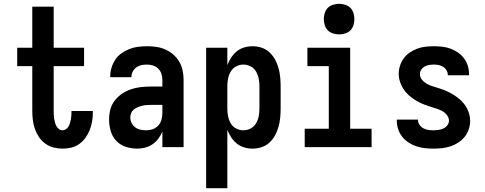

<svg xmlns="http://www.w3.org/2000/svg" viewBox="-20 -770 2540 1005"><path d="M307 8Q284 8 260.5 2Q237 -4 217.5 -18Q198 -32 184.5 -52Q171 -72 163 -94.5Q155 -117 152 -141Q149 -165 149 -189V-424H70V-520H149V-735H261V-520H420V-424H261V-189Q261 -178 261.5 -168Q262 -158 263.5 -148Q265 -138 268 -128Q271 -118 275.5 -109.5Q280 -101 288.5 -94.5Q297 -88 307 -88Q317 -88 325.5 -94Q334 -100 339 -108.5Q344 -117 346.5 -126.5Q349 -136 351 -145.5Q353 -155 353.5 -165Q354 -175 354 -184V-189H466V-180Q466 -157 462 -134Q458 -111 449.5 -89.5Q441 -68 427.5 -49Q414 -30 395 -16.5Q376 -3 353.5 2.5Q331 8 307 8Z M698 8Q668 8 638.5 -1.5Q609 -11 588.5 -33Q568 -55 559.5 -84.5Q551 -114 551 -144Q551 -171 557.5 -196.5Q564 -222 580 -243Q596 -264 618 -279Q640 -294 665 -302.5Q690 -311 716.5 -314Q743 -317 769 -317H830V-351Q830 -368 825 -383.5Q820 -399 808.5 -410.5Q797 -422 781 -427Q765 -432 749 -432Q734 -432 720 -429Q706 -426 694 -417.5Q682 -409 675 -395.5Q668 -382 668 -368V-366H557V-371Q557 -394 564 -416.5Q571 -439 584 -458.5Q597 -478 616.5 -491.5Q636 -505 657.5 -513.5Q679 -522 702.5 -525Q726 -528 749 -528Q774 -528 798.5 -524.5Q823 -521 845.5 -511Q868 -501 887 -484.5Q906 -468 918.5 -446.5Q931 -425 936 -400.5Q941 -376 941 -351V0H830V-82Q822 -62 809 -44.5Q796 -27 778.5 -15Q761 -3 740 2.5Q719 8 698 8ZM746 -88Q763 -88 780 -94Q797 -100 809 -113.5Q821 -127 825.5 -144.5Q830 -162 830 -180V-221H769Q757 -221 745.5 -220Q734 -219 722.5 -216Q711 -213 700 -208.5Q689 -204 680 -196.5Q671 -189 666.5 -178Q662 -167 662 -155Q662 -140 669 -126Q676 -112 688.5 -103Q701 -94 716 -91Q731 -88 746 -88Z M1059 215V-520H1170V-429Q1178 -450 1190 -468.5Q1202 -487 1219 -501Q1236 -515 1258 -521.5Q1280 -528 1302 -528Q1326 -528 1349 -520.5Q1372 -513 1390 -496.5Q1408 -480 1419.5 -459Q1431 -438 1437.5 -415Q1444 -392 1446.5 -368Q1449 -344 1449 -320V-200Q1449 -176 1446.5 -152Q1444 -128 1437.5 -105Q1431 -82 1419.5 -61Q1408 -40 1390 -23.5Q1372 -7 1349 0.5Q1326 8 1302 8Q1280 8 1258 1.5Q1236 -5 1219 -19Q1202 -33 1190 -51.5Q1178 -70 1170 -91V215ZM1254 -88Q1274 -88 1292 -97.5Q1310 -107 1320 -124Q1330 -141 1334 -160.5Q1338 -180 1338 -200V-320Q1338 -340 1334 -359.5Q1330 -379 1320 -396Q1310 -413 1292 -422.5Q1274 -432 1254 -432Q1234 -432 1216 -422.5Q1198 -413 1188 -396Q1178 -379 1174 -359.5Q1170 -340 1170 -320V-200Q1170 -180 1174 -160.5Q1178 -141 1188 -124Q1198 -107 1216 -97.5Q1234 -88 1254 -88Z M1575 0V-96H1701V-424H1589V-520H1813V-96H1925V0ZM1755 -590Q1739 -590 1723 -595Q1707 -600 1696 -611Q1685 -622 1680 -638Q1675 -654 1675 -670Q1675 -686 1680 -702Q1685 -718 1696 -729Q1707 -740 1723 -745Q1739 -750 1755 -750Q1771 -750 1787 -745Q1803 -740 1814 -729Q1825 -718 1830 -702Q1835 -686 1835 -670Q1835 -654 1830 -638Q1825 -622 1814 -611Q1803 -600 1787 -595Q1771 -590 1755 -590Z M2249 8Q2226 8 2203.5 5.5Q2181 3 2160 -4Q2139 -11 2119.5 -23.5Q2100 -36 2086 -53.5Q2072 -71 2064.5 -93Q2057 -115 2057 -137V-144H2168V-142Q2168 -128 2176 -116.5Q2184 -105 2196 -98.5Q2208 -92 2221.5 -90Q2235 -88 2249 -88Q2262 -88 2275.5 -90Q2289 -92 2301 -97.5Q2313 -103 2321.5 -114Q2330 -125 2330 -138Q2330 -154 2319.5 -167.5Q2309 -181 2295 -188.5Q2281 -196 2265.5 -201Q2250 -206 2234.5 -211Q2219 -216 2204 -221.5Q2189 -227 2174.5 -234.5Q2160 -242 2146.5 -251Q2133 -260 2121 -270.5Q2109 -281 2099 -294Q2089 -307 2082 -321.5Q2075 -336 2071 -351.5Q2067 -367 2067 -383Q2067 -405 2074 -426.5Q2081 -448 2094 -465.5Q2107 -483 2125.5 -495.5Q2144 -508 2164.5 -515.5Q2185 -523 2207 -525.5Q2229 -528 2251 -528Q2273 -528 2295 -525.5Q2317 -523 2337.5 -515.5Q2358 -508 2376.5 -495.5Q2395 -483 2408.5 -465Q2422 -447 2428.5 -426Q2435 -405 2435 -383V-376H2324V-378Q2324 -391 2317 -402.5Q2310 -414 2299.5 -420.5Q2289 -427 2276.5 -429.5Q2264 -432 2251 -432Q2239 -432 2226.5 -430Q2214 -428 2203 -422Q2192 -416 2185 -405.5Q2178 -395 2178 -382Q2178 -366 2188.5 -353Q2199 -340 2213 -332Q2227 -324 2242.5 -319Q2258 -314 2273.5 -309.5Q2289 -305 2304 -299Q2319 -293 2333.5 -285.5Q2348 -278 2361.5 -269Q2375 -260 2387 -249.5Q2399 -239 2409 -226.5Q2419 -214 2426 -199.5Q2433 -185 2437 -169Q2441 -153 2441 -137Q2441 -115 2433.5 -93Q2426 -71 2412 -53.5Q2398 -36 2378.5 -23.5Q2359 -11 2338 -4Q2317 3 2294.5 5.5Q2272 8 2249 8Z"/></svg>

Font: Iosevka Term Curly
Style: Bold
Weight: 700
Designer: Belleve Invis
Foundry: Belleve Invis
Version: Version 32.3.0